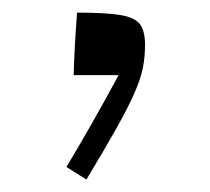

<svg xmlns="http://www.w3.org/2000/svg" viewBox="-20 -762 338 309"><path d="M104 -741.7Q149.9 -741.7 173.6 -737.8Q197.3 -733.9 205.3 -722.9Q213.4 -711.9 213.4 -689.9Q213.4 -670.9 210 -653.1Q206.5 -635.3 196.5 -612.5Q186.5 -589.8 168 -556.6Q149.4 -523.4 119.1 -473.1L86.9 -493.2Q127.4 -560.5 170.9 -641.1H98.6Q99.1 -662.1 100.3 -685.5Q101.6 -709 104 -741.7Z"/></svg>

Font: Pinar-DS3-FD Regular
Style: Regular
Weight: 400
Designer: Amin Abedi
Version: Version 3.000